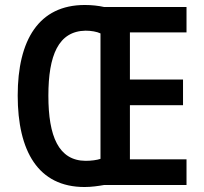

<svg xmlns="http://www.w3.org/2000/svg" viewBox="-20 -742 819 770"><path d="M320 -722C136 -722 51 -582 51 -359C51 -136 133 8 319 8C347 8 374 4 397 0H728V-103H501V-320H714V-423H501V-612H728V-714H397C375 -719 348 -722 320 -722ZM323 -619C345 -619 369 -615 383 -608V-105C369 -100 345 -97 323 -97C215 -98 174 -195 174 -358C174 -520 214 -617 323 -619Z"/></svg>

Font: Noto Sans Telugu Condensed SemiBold
Style: Regular
Weight: 600
Width: 3
Designer: Jelle Bosma - Monotype Design Team
Foundry: Monotype Imaging Inc.
Version: Version 2.005